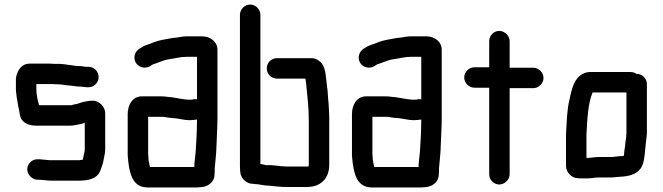

<svg xmlns="http://www.w3.org/2000/svg" viewBox="-20 -775 2917 845"><path d="M389 -332C373 -332 360 -329 345 -326C336 -324 319 -316 309 -316C304 -315 299 -313 294 -312H152C146 -333 140 -358 140 -383V-405H213C220 -404 227 -404 234 -404C247 -404 258 -402 270 -400L292 -398C305 -397 318 -394 330 -394C340 -394 354 -391 363 -391H369C394 -391 414 -411 414 -436C414 -461 394 -481 369 -481H355C347 -483 340 -484 334 -484C302 -484 269 -494 236 -494H216C209 -495 202 -495 196 -495H111C88 -495 70 -483 59 -460C53 -447 50 -436 50 -425V-383C50 -376 51 -368 52 -360L54 -344C55 -338 56 -332 57 -327C59 -310 65 -289 67 -272C71 -239 101 -222 138 -222H289C298 -222 306 -223 314 -225C327 -228 341 -229 353 -235V-118C353 -108 350 -98 348 -90C347 -84 346 -76 344 -72C337 -71 332 -70 329 -70H204C199 -70 193 -70 188 -71C178 -71 163 -74 152 -74H146C121 -75 100 -54 100 -30C100 -6 121 15 144 16H150C166 16 186 20 204 20H329C372 20 406 10 420 -20C426 -38 434 -54 437 -77C439 -89 443 -102 443 -118V-277C443 -304 417 -332 389 -332Z M815 -336C789 -336 760 -344 735 -347L715 -349C707 -350 699 -351 690 -351H604C563 -351 542 -313 542 -273V-101C542 -94 542 -86 543 -79C549 -15 561 50 630 50H840C847 50 854 50 859 49C894 49 924 27 924 -7C925 -14 925 -21 925 -27C925 -32 925 -37 926 -44C929 -78 932 -102 933 -139C934 -175 937 -216 937 -252V-556C937 -592 905 -615 870 -615H800C786 -615 772 -612 760 -610L740 -608C710 -602 682 -599 657 -589C638 -580 617 -577 601 -565C587 -558 577 -548 573 -532C564 -492 606 -464 641 -484C645 -487 649 -490 654 -492C676 -498 697 -510 722 -514C747 -517 774 -525 800 -525H847V-338C835 -340 827 -336 815 -336ZM633 -86C632 -91 632 -96 632 -101V-261H691C695 -261 699 -261 704 -260L723 -257C730 -256 738 -256 746 -255C770 -253 790 -246 815 -246C828 -246 836 -248 847 -249C847 -202 844 -148 841 -105C839 -88 835 -55 835 -40H640C637 -55 633 -68 633 -86Z M1199 -429H1324L1327 -411C1332 -357 1339 -305 1339 -246V-50C1339 -48 1339 -47 1338 -46C1338 -45 1338 -43 1337 -42H1245C1212 -42 1184 -50 1155 -48C1147 -48 1136 -53 1126 -53V-710C1126 -734 1105 -755 1081 -755C1057 -755 1036 -734 1036 -710V-46C1036 -29 1037 -17 1039 -8C1044 12 1066 34 1092 34C1095 34 1098 34 1101 35C1121 35 1139 42 1160 42H1163C1186 45 1217 48 1245 48H1331C1392 48 1429 10 1429 -50V-245C1429 -260 1429 -274 1428 -287L1426 -321C1423 -344 1423 -374 1419 -396C1415 -428 1414 -468 1400 -490C1392 -504 1373 -519 1351 -519H1199C1174 -519 1154 -499 1154 -474C1154 -449 1174 -429 1199 -429Z M1802 -336C1776 -336 1747 -344 1722 -347L1702 -349C1694 -350 1686 -351 1677 -351H1591C1550 -351 1529 -313 1529 -273V-101C1529 -94 1529 -86 1530 -79C1536 -15 1548 50 1617 50H1827C1834 50 1841 50 1846 49C1881 49 1911 27 1911 -7C1912 -14 1912 -21 1912 -27C1912 -32 1912 -37 1913 -44C1916 -78 1919 -102 1920 -139C1921 -175 1924 -216 1924 -252V-556C1924 -592 1892 -615 1857 -615H1787C1773 -615 1759 -612 1747 -610L1727 -608C1697 -602 1669 -599 1644 -589C1625 -580 1604 -577 1588 -565C1574 -558 1564 -548 1560 -532C1551 -492 1593 -464 1628 -484C1632 -487 1636 -490 1641 -492C1663 -498 1684 -510 1709 -514C1734 -517 1761 -525 1787 -525H1834V-338C1822 -340 1814 -336 1802 -336ZM1620 -86C1619 -91 1619 -96 1619 -101V-261H1678C1682 -261 1686 -261 1691 -260L1710 -257C1717 -256 1725 -256 1733 -255C1757 -253 1777 -246 1802 -246C1815 -246 1823 -248 1834 -249C1834 -202 1831 -148 1828 -105C1826 -88 1822 -55 1822 -40H1627C1624 -55 1620 -68 1620 -86Z M2133 -594V-479H2068C2044 -479 2023 -458 2023 -434C2023 -410 2044 -389 2068 -389H2133V-8C2133 16 2153 37 2177 37C2201 37 2223 16 2223 -8V-387H2327C2351 -387 2372 -408 2372 -432C2372 -456 2351 -477 2327 -477H2223V-594C2223 -618 2201 -639 2177 -639C2153 -639 2133 -618 2133 -594Z M2566 -80H2561V-183C2565 -250 2567 -318 2588 -368H2737V-189C2736 -181 2736 -176 2736 -173C2735 -168 2734 -161 2733 -153L2731 -131C2728 -117 2727 -106 2726 -90C2724 -89 2721 -88 2719 -88C2714 -88 2708 -88 2701 -87L2683 -85C2679 -84 2676 -84 2673 -84H2614C2598 -84 2580 -80 2566 -80ZM2521 9C2526 10 2534 10 2543 10H2566C2581 10 2601 6 2616 6H2673C2683 6 2698 3 2710 3C2715 2 2719 2 2722 2C2757 -1 2786 -12 2802 -37C2815 -59 2817 -91 2820 -121L2822 -143C2823 -150 2824 -155 2824 -158C2825 -165 2826 -174 2827 -186V-405C2827 -430 2806 -450 2781 -450C2774 -455 2765 -458 2756 -458H2575C2560 -458 2545 -452 2531 -441C2503 -418 2494 -373 2485 -331C2475 -287 2474 -235 2471 -185V-43C2471 -18 2496 9 2521 9Z"/></svg>

Font: Electronic
Style: Blk
Weight: 900
Version: Version 1.011